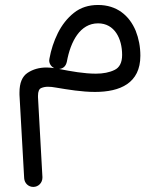

<svg xmlns="http://www.w3.org/2000/svg" viewBox="-20 -360 631 760"><path d="M368.2 -340.3C330.6 -340.3 298.8 -330.1 272.5 -309.1C246.1 -288.1 225.1 -261.2 209 -229C192.9 -196.3 182.1 -163.1 175.8 -128.4C175.3 -126 174.8 -123 174.8 -120.6C174.8 -109.4 181.2 -96.7 194.8 -90.3C184.1 -91.8 173.8 -92.8 164.1 -92.8C135.7 -92.8 110.8 -85.9 89.4 -71.8C67.9 -57.6 57.1 -31.7 57.1 6.3V15.1L75.7 345.7C77.1 365.2 92.3 379.9 111.8 379.9C132.8 379.9 147.9 362.8 147.9 343.3V340.3L130.4 24.9V19C130.4 2 134.8 -8.3 143.6 -11.7C151.9 -15.1 160.6 -16.6 169.9 -16.6C179.2 -16.6 189.9 -15.6 202.1 -13.2C249 -5.4 303.7 3.9 356 3.9C455.6 3.9 535.6 -30.8 535.6 -139.2C535.6 -174.8 529.3 -207.5 517.1 -238.3C491.7 -298.8 442.4 -340.3 368.2 -340.3ZM214.4 -86.9H213.4C230.5 -88.4 240.7 -98.1 244.6 -115.7C259.3 -195.8 296.9 -267.6 368.2 -267.6C433.6 -267.6 463.4 -207 463.4 -142.6C463.4 -112.3 453.1 -92.3 433.1 -83C413.1 -73.2 388.2 -68.4 359.4 -68.4C313 -68.4 261.7 -77.6 214.4 -86.9Z"/></svg>

Font: Mikhak
Style: Regular
Weight: 400
Designer: Amin Abedi
Version: Version 3.2